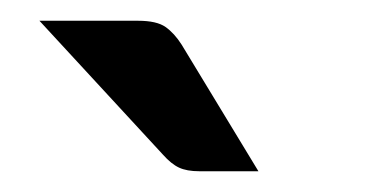

<svg xmlns="http://www.w3.org/2000/svg" viewBox="-20 -747 352 185"><path d="M18 -727H113Q131 -727 139.5 -721Q148 -715 155 -704L229 -582H172Q160 -582 152.5 -585.5Q145 -589 137 -598Z"/></svg>

Font: Aleo Medium
Style: Regular
Weight: 500
Designer: Alessio Laiso
Foundry: Alessio Laiso
Version: Version 2.001;gftools[0.9.29]